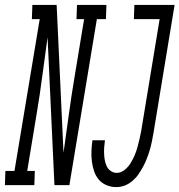

<svg xmlns="http://www.w3.org/2000/svg" viewBox="-83 -755 732 783"><path d="M-63 0 -61 -58H-24L79 -677H47L49 -735H148L176 -132Q187 -209 197.5 -286.5Q208 -364 221 -441L260 -677H229L231 -735H351L349 -677H312L200 0H139L111 -603Q100 -526 90 -448.5Q80 -371 67 -294L28 -58H59L57 0ZM391 8Q370 8 351 0Q332 -8 319.5 -23Q307 -38 300.5 -57.5Q294 -77 291.5 -98Q289 -119 290 -140.5Q291 -162 294 -183H345Q343 -169 342 -155.5Q341 -142 341.5 -128Q342 -114 344.5 -101Q347 -88 352.5 -76.5Q358 -65 369 -57.5Q380 -50 393 -50Q410 -50 425 -62Q440 -74 449.5 -89.5Q459 -105 466 -121.5Q473 -138 477.5 -154.5Q482 -171 486 -188Q490 -205 493 -222L568 -677H463L465 -735H629L543 -213Q540 -196 536.5 -178.5Q533 -161 528 -144Q523 -127 516.5 -110Q510 -93 501.5 -77Q493 -61 482.5 -45.5Q472 -30 457.5 -17.5Q443 -5 426 1.5Q409 8 391 8Z"/></svg>

Font: Iosevka Curly Slab LtExObl
Style: Regular
Weight: 300
Width: 7
Italic angle: -9°
Monospace: yes
Designer: Belleve Invis
Foundry: Belleve Invis
Version: Version 11.1.0; ttfautohint (v1.8.3)